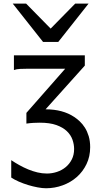

<svg xmlns="http://www.w3.org/2000/svg" viewBox="-20 -801 540 1051"><path d="M444.3 -498V-441.9L229.5 -202.6Q276.9 -202.6 315.9 -192.1Q355 -181.6 385.7 -161.1Q400.9 -151.4 416.5 -136.7Q432.1 -122.1 444.8 -102.1Q457.5 -82 465.6 -55.4Q473.6 -28.8 473.6 4.9Q473.6 55.7 453.6 97.2Q433.6 138.7 400.4 168Q367.2 197.3 323.2 213.4Q279.3 229.5 231.9 229.5Q211.9 229.5 185.8 224.6Q159.7 219.7 133.3 211.7Q106.9 203.6 82.5 192.9Q58.1 182.1 41.5 170.9V75.7Q62.5 89.8 86.2 103Q109.9 116.2 134.8 126.5Q159.7 136.7 185.3 142.8Q210.9 148.9 236.8 148.9Q264.6 148.9 291.5 140.1Q318.4 131.3 339.4 114Q360.4 96.7 373 71.8Q385.7 46.9 385.7 14.6Q385.7 -10.7 376.7 -36.4Q367.7 -62 346.2 -82.8Q324.7 -103.5 288.6 -116.5Q252.4 -129.4 197.8 -129.4Q181.2 -129.4 163.1 -128.4Q145 -127.4 124.5 -124.5V-183.1L336.9 -424.8H131.8Q109.9 -424.8 89.8 -423.8Q69.8 -422.9 56.2 -417.5V-498ZM123 -781.2 257.3 -644.5 391.6 -781.2H464.8L298.8 -571.3H215.8L49.8 -781.2Z"/></svg>

Font: Andika New Basic
Style: Regular
Weight: 400
Designer: Victor Gaultney, Annie Olsen, Julie Remington, Don Collingsworth, Eric Hays
Foundry: SIL International
Version: Version 5.500